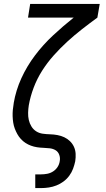

<svg xmlns="http://www.w3.org/2000/svg" viewBox="-20 -755 540 980"><path d="M160 205V135H190Q205 135 221 132Q237 129 251 120Q265 111 274 97Q283 83 285 67Q288 51 282.5 35.5Q277 20 264 12Q251 4 234.5 2Q218 0 201.5 -0.5Q185 -1 169 -3.5Q153 -6 138 -11.5Q123 -17 110 -25.5Q97 -34 86.5 -45.5Q76 -57 68.5 -70.5Q61 -84 55.5 -98.5Q50 -113 47.5 -129Q45 -145 44.5 -161.5Q44 -178 45.5 -194.5Q47 -211 50 -228Q50 -228 50 -228.5Q50 -229 50 -229Q61 -294 89 -355.5Q117 -417 158.5 -472Q200 -527 251 -574.5Q302 -622 356 -665H123L134 -735H489L477 -665Q437 -636 398 -605.5Q359 -575 323 -542Q287 -509 254 -472Q221 -435 195 -394Q169 -353 152 -308Q135 -263 127 -218Q124 -199 123.5 -179.5Q123 -160 127 -142.5Q131 -125 140.5 -109.5Q150 -94 165 -84.5Q180 -75 198.5 -72.5Q217 -70 236 -69.5Q255 -69 273.5 -65.5Q292 -62 308 -54.5Q324 -47 337 -34.5Q350 -22 357.5 -5.5Q365 11 366 30Q367 49 364 68Q360 87 353 106Q346 125 333.5 142Q321 159 304 171.5Q287 184 268 191.5Q249 199 229 202Q209 205 190 205Z"/></svg>

Font: Iosevka Curly Slab Oblique
Style: Regular
Weight: 400
Italic angle: -9°
Monospace: yes
Designer: Belleve Invis
Foundry: Belleve Invis
Version: Version 11.1.0; ttfautohint (v1.8.3)